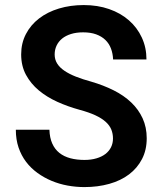

<svg xmlns="http://www.w3.org/2000/svg" viewBox="-20 -741 640 770"><path d="M433.1 -185.5Q433.1 -204.6 426.5 -221.2Q419.9 -237.8 404.1 -252.2Q388.2 -266.6 362.5 -278.6Q336.9 -290.5 298.8 -300.8Q252.4 -313.5 210.2 -332.5Q168 -351.6 135.7 -378.4Q103.5 -405.3 84.2 -440.9Q64.9 -476.6 64.9 -522.9Q64.9 -567.9 84 -604.5Q103 -641.1 136.7 -667Q170.4 -692.9 216.3 -706.8Q262.2 -720.7 315.9 -720.7Q371.6 -720.7 417.7 -704.6Q463.9 -688.5 497.1 -659.4Q530.3 -630.4 548.8 -590.3Q567.4 -550.3 567.4 -502.4H433.6Q432.6 -526.4 425 -546.4Q417.5 -566.4 402.6 -580.8Q387.7 -595.2 365.5 -603.3Q343.3 -611.3 313.5 -611.3Q286.1 -611.3 264.9 -604.7Q243.7 -598.1 229 -586.2Q214.4 -574.2 206.8 -557.9Q199.2 -541.5 199.2 -522.5Q199.2 -502.4 209.2 -486.3Q219.2 -470.2 238.3 -457.3Q257.3 -444.3 284.4 -433.6Q311.5 -422.9 345.7 -413.6Q394.5 -399.4 435.5 -378.9Q476.6 -358.4 506.1 -330.3Q535.6 -302.2 552 -266.4Q568.4 -230.5 568.4 -186.5Q568.4 -139.6 549.6 -103.3Q530.8 -66.9 497.6 -41.7Q464.4 -16.6 418.5 -3.7Q372.6 9.3 318.4 9.3Q284.7 9.3 251.2 3.2Q217.8 -2.9 187.3 -15.6Q156.7 -28.3 130.4 -47.4Q104 -66.4 84.7 -91.8Q65.4 -117.2 54.4 -149.4Q43.5 -181.6 43.5 -220.7H178.2Q179.2 -188.5 189.5 -165.5Q199.7 -142.6 218 -127.9Q236.3 -113.3 262 -106.4Q287.6 -99.6 318.4 -99.6Q345.7 -99.6 366.9 -106Q388.2 -112.3 402.8 -123.5Q417.5 -134.8 425.3 -150.6Q433.1 -166.5 433.1 -185.5Z"/></svg>

Font: Roboto Mono
Style: Bold
Weight: 700
Designer: Google
Version: Version 2.000985; 2015; ttfautohint (v1.3)